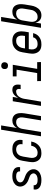

<svg xmlns="http://www.w3.org/2000/svg" viewBox="1358 -2134 783 3540"><g transform="rotate(-90 1750.0 -363.5)"><path d="M199 8Q177 8 155.5 5.5Q134 3 113.5 -3Q93 -9 75 -20Q57 -31 44.5 -47.5Q32 -64 27.5 -85Q23 -106 27 -128L28 -135H106V-132Q103 -114 111.5 -98.5Q120 -83 135.5 -75Q151 -67 169 -64.5Q187 -62 206 -62Q223 -62 241 -64.5Q259 -67 275.5 -74.5Q292 -82 306 -96.5Q320 -111 323 -128Q326 -146 318.5 -161.5Q311 -177 299 -188Q287 -199 271.5 -205.5Q256 -212 240.5 -218Q225 -224 209 -229.5Q193 -235 178 -243Q163 -251 149.5 -260.5Q136 -270 124.5 -281.5Q113 -293 104 -306.5Q95 -320 89.5 -335.5Q84 -351 81.5 -368Q79 -385 82 -403Q86 -423 95.5 -442Q105 -461 120.5 -476Q136 -491 154.5 -501.5Q173 -512 193 -518Q213 -524 233.5 -526Q254 -528 274 -528Q295 -528 316.5 -525.5Q338 -523 357.5 -516.5Q377 -510 394.5 -499Q412 -488 423 -471.5Q434 -455 438 -434Q442 -413 439 -392L437 -385H359L360 -388Q363 -406 355.5 -421Q348 -436 334 -444Q320 -452 303 -455Q286 -458 268 -458Q252 -458 235 -455.5Q218 -453 202 -445Q186 -437 173.5 -423Q161 -409 159 -392Q156 -374 162.5 -358.5Q169 -343 182 -332Q195 -321 210 -314.5Q225 -308 241 -302Q257 -296 272.5 -290.5Q288 -285 302.5 -277.5Q317 -270 330.5 -260.5Q344 -251 355.5 -239.5Q367 -228 376.5 -214Q386 -200 392 -184.5Q398 -169 400 -152Q402 -135 399 -117Q396 -97 385 -77.5Q374 -58 358 -43Q342 -28 322.5 -18Q303 -8 282.5 -2Q262 4 241 6Q220 8 199 8Z M698 8Q669 8 641.5 2Q614 -4 593 -19.5Q572 -35 557.5 -58Q543 -81 536.5 -107.5Q530 -134 530.5 -162.5Q531 -191 536 -219L556 -339Q560 -364 568 -389Q576 -414 591 -436.5Q606 -459 626 -477.5Q646 -496 670 -507.5Q694 -519 719.5 -523.5Q745 -528 770 -528Q795 -528 819.5 -524Q844 -520 865 -510Q886 -500 903 -483.5Q920 -467 929.5 -445.5Q939 -424 941.5 -399Q944 -374 939 -349L938 -340H860L861 -346Q865 -369 861 -391Q857 -413 843 -428.5Q829 -444 808 -451Q787 -458 764 -458Q740 -458 715 -448.5Q690 -439 672.5 -419.5Q655 -400 646 -376Q637 -352 633 -328L613 -208Q610 -190 609 -172.5Q608 -155 611 -138.5Q614 -122 621.5 -107Q629 -92 641 -81.5Q653 -71 669.5 -66.5Q686 -62 704 -62Q727 -62 750.5 -70Q774 -78 791.5 -95Q809 -112 819.5 -134Q830 -156 833 -179L834 -180H912L911 -179Q907 -154 898 -130Q889 -106 874.5 -84Q860 -62 840 -43.5Q820 -25 796.5 -13Q773 -1 747.5 3.5Q722 8 698 8Z M1008 0 1129 -735H1208L1160 -442Q1170 -461 1185 -477.5Q1200 -494 1218.5 -506Q1237 -518 1258.5 -523Q1280 -528 1300 -528Q1327 -528 1351 -520Q1375 -512 1393 -495Q1411 -478 1420.5 -454.5Q1430 -431 1433.5 -405.5Q1437 -380 1435.5 -353.5Q1434 -327 1430 -301L1380 0H1301L1352 -312Q1355 -329 1356.5 -346Q1358 -363 1355.5 -379.5Q1353 -396 1346.5 -411Q1340 -426 1329 -437Q1318 -448 1302.5 -453Q1287 -458 1270 -458Q1247 -458 1223.5 -449.5Q1200 -441 1182.5 -423Q1165 -405 1155.5 -382.5Q1146 -360 1143 -337L1087 0Z M1568 0 1654 -520H1733L1716 -420Q1727 -441 1742 -461.5Q1757 -482 1776.5 -497.5Q1796 -513 1819 -520.5Q1842 -528 1865 -528Q1883 -528 1900.5 -523.5Q1918 -519 1930.5 -507.5Q1943 -496 1950.5 -480.5Q1958 -465 1960 -447.5Q1962 -430 1961 -411.5Q1960 -393 1957 -375H1878Q1880 -389 1881 -403Q1882 -417 1877.5 -429.5Q1873 -442 1862.5 -450Q1852 -458 1838 -458Q1819 -458 1800 -452Q1781 -446 1764.5 -433.5Q1748 -421 1736.5 -404Q1725 -387 1716.5 -369Q1708 -351 1703.5 -332.5Q1699 -314 1696 -295L1647 0Z M2376 0H2026L2025 -70H2173L2236 -450H2112V-520H2326L2251 -70H2375ZM2309 -608Q2295 -608 2281 -613Q2267 -618 2259 -629Q2251 -640 2248.5 -655Q2246 -670 2248 -685Q2250 -695 2255.5 -705Q2261 -715 2269.5 -721.5Q2278 -728 2288.5 -730.5Q2299 -733 2310 -733Q2324 -733 2338 -727.5Q2352 -722 2360.5 -711Q2369 -700 2371.5 -685Q2374 -670 2371 -655Q2369 -645 2363.5 -635Q2358 -625 2349.5 -618.5Q2341 -612 2330.5 -610Q2320 -608 2309 -608Z M2701 8Q2672 8 2644.5 2Q2617 -4 2595 -19Q2573 -34 2558.5 -57Q2544 -80 2537 -106.5Q2530 -133 2530.5 -161.5Q2531 -190 2536 -219L2556 -339Q2560 -364 2568 -389Q2576 -414 2590.5 -436.5Q2605 -459 2625.5 -477Q2646 -495 2670 -507Q2694 -519 2719.5 -523.5Q2745 -528 2769 -528Q2798 -528 2826 -522Q2854 -516 2876.5 -501Q2899 -486 2914.5 -463.5Q2930 -441 2936.5 -414Q2943 -387 2942.5 -358.5Q2942 -330 2938 -301L2925 -225H2616L2613 -208Q2610 -190 2609 -172.5Q2608 -155 2611.5 -138Q2615 -121 2623 -106.5Q2631 -92 2643.5 -81.5Q2656 -71 2672.5 -66.5Q2689 -62 2707 -62Q2727 -62 2746.5 -66Q2766 -70 2784.5 -80.5Q2803 -91 2816 -108.5Q2829 -126 2832 -145H2910Q2905 -123 2895 -101.5Q2885 -80 2869.5 -61.5Q2854 -43 2833.5 -29Q2813 -15 2791 -6.5Q2769 2 2746 5Q2723 8 2701 8ZM2858 -295 2860 -312Q2863 -330 2864 -347.5Q2865 -365 2862.5 -381.5Q2860 -398 2852.5 -413Q2845 -428 2832.5 -438.5Q2820 -449 2804 -453.5Q2788 -458 2770 -458Q2754 -458 2736.5 -454.5Q2719 -451 2704 -442.5Q2689 -434 2676 -421Q2663 -408 2654 -392.5Q2645 -377 2640.5 -360.5Q2636 -344 2633 -328L2628 -295Z M3238 8Q3213 8 3189.5 1Q3166 -6 3148 -21.5Q3130 -37 3119 -58.5Q3108 -80 3104 -105L3087 0H3008L3129 -735H3208L3160 -440Q3171 -460 3186 -477Q3201 -494 3220.5 -506Q3240 -518 3261.5 -523Q3283 -528 3304 -528Q3331 -528 3356 -520.5Q3381 -513 3399 -496Q3417 -479 3427 -455.5Q3437 -432 3441 -406.5Q3445 -381 3443.5 -354Q3442 -327 3438 -301L3418 -181Q3414 -158 3407.5 -135.5Q3401 -113 3390 -91.5Q3379 -70 3363.5 -51Q3348 -32 3327.5 -18Q3307 -4 3284 2Q3261 8 3238 8ZM3208 -62Q3224 -62 3240.5 -65.5Q3257 -69 3272 -78Q3287 -87 3299 -100Q3311 -113 3320 -128.5Q3329 -144 3333.5 -160Q3338 -176 3340 -192L3360 -312Q3363 -329 3364.5 -346.5Q3366 -364 3363 -380.5Q3360 -397 3353 -412Q3346 -427 3334.5 -437.5Q3323 -448 3307 -453Q3291 -458 3274 -458Q3251 -458 3226.5 -450Q3202 -442 3184 -424.5Q3166 -407 3156 -383.5Q3146 -360 3143 -337L3123 -217Q3120 -199 3118.5 -181Q3117 -163 3119 -146Q3121 -129 3127.5 -113Q3134 -97 3145.5 -85Q3157 -73 3173.5 -67.5Q3190 -62 3208 -62Z"/></g></svg>

Font: Iosevka Term Oblique
Style: Regular
Weight: 400
Italic angle: -9°
Monospace: yes
Designer: Belleve Invis
Foundry: Belleve Invis
Version: Version 31.4.0